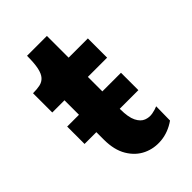

<svg xmlns="http://www.w3.org/2000/svg" viewBox="-169 -584 656 656"><g transform="rotate(-45 159.5 -255.5)"><path d="M279 -18Q246 5 210 8.5Q174 12 143 -2.5Q112 -17 92.5 -49.5Q73 -82 73 -132V-344H186V-166Q186 -127 196 -107Q206 -87 221.5 -81Q237 -75 253 -78Q269 -81 280 -86ZM16 -168V-252H276V-168ZM14 -322V-415Q33 -415 47.5 -418Q62 -421 71.5 -431.5Q81 -442 85.5 -463Q90 -484 90 -520H186V-415H279V-322Z"/></g></svg>

Font: Darker Grotesque ExtraBold
Style: Regular
Weight: 800
Designer: Gabriel Lam
Foundry: TypeRant
Version: Version 1.000;gftools[0.9.28]